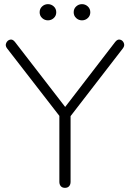

<svg xmlns="http://www.w3.org/2000/svg" viewBox="-20 -900 627 925"><path d="M293 5Q280 5 273 -3Q266 -11 266 -24V-370L279 -325L14 -667Q4 -680 10 -693Q16 -706 28.5 -709Q41 -712 52 -698L300 -377H288L535 -698Q546 -712 558.5 -709Q571 -706 576.5 -693Q582 -680 572 -667L308 -325L320 -370V-24Q320 -11 313 -3Q306 5 293 5ZM375 -802Q359 -802 347 -813Q335 -824 335 -841Q335 -858 347 -869Q359 -880 375 -880Q391 -880 403 -869Q415 -858 415 -841Q415 -824 403 -813Q391 -802 375 -802ZM211 -802Q195 -802 183 -813Q171 -824 171 -841Q171 -858 183 -869Q195 -880 211 -880Q227 -880 239 -869Q251 -858 251 -841Q251 -824 239 -813Q227 -802 211 -802Z"/></svg>

Font: Nunito VF Beta Light
Style: Regular
Weight: 300
Designer: Vernon Adams
Foundry: newtypography
Version: Version 3.001